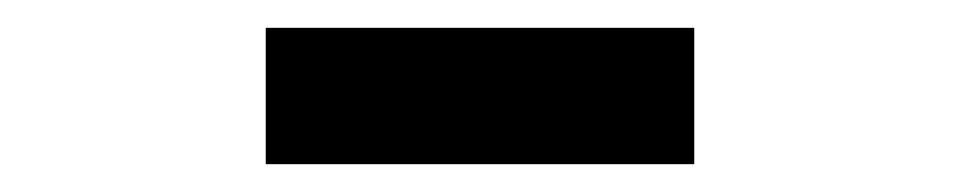

<svg xmlns="http://www.w3.org/2000/svg" viewBox="-20 -373 690 138"><path d="M171 -255V-353H479V-255Z"/></svg>

Font: Trispace Medium
Style: Regular
Weight: 500
Designer: Tyler Finck
Foundry: Etcetera Type Company
Version: Version 1.210; ttfautohint (v1.8.3)